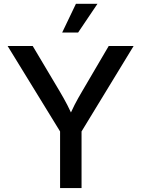

<svg xmlns="http://www.w3.org/2000/svg" viewBox="-20 -963 724 983"><path d="M287.6 0V-290L19 -727.5H147.5L285.2 -496.1Q306.6 -460 324.7 -425.3Q342.8 -390.6 361.3 -345.2H325.7Q343.8 -391.1 361.8 -426Q379.9 -460.9 400.9 -496.1L536.6 -727.5H664.1L397.5 -290V0ZM298.3 -796.4 368.7 -943.4H479L379.9 -796.4Z"/></svg>

Font: Inter 20pt Medium
Style: Regular
Weight: 500
Version: Version 4.001;git-66647c0bb